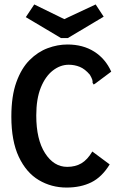

<svg xmlns="http://www.w3.org/2000/svg" viewBox="-20 -832 540 863"><path d="M279 11Q211 11 154.5 -22.5Q98 -56 64.5 -127Q31 -198 31 -308Q31 -400 53.5 -462.5Q76 -525 113 -562Q150 -599 194.5 -615.5Q239 -632 283 -632Q353 -632 403.5 -600Q454 -568 480 -510L409 -457L401 -452L396 -460Q397 -467 394.5 -474.5Q392 -482 384 -496Q362 -522 338.5 -531.5Q315 -541 289 -541Q251 -541 217.5 -515Q184 -489 163.5 -438.5Q143 -388 143 -313Q143 -205 182.5 -143.5Q222 -82 282 -82Q319 -82 346 -98Q373 -114 395 -151L473 -93Q438 -36 390.5 -12.5Q343 11 279 11ZM410 -812 446 -757 285 -661H254L96 -755L134 -812L269 -746Z"/></svg>

Font: Ligconsolata
Style: Bold
Weight: 700
Monospace: yes
Designer: Raph Levien, Cyreal, Brenton Simpson
Foundry: Raph Levien, Cyreal, Google
Version: Version 3.001; ttfautohint (v1.8.2.53-6de2)